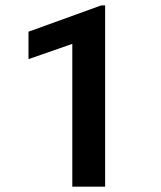

<svg xmlns="http://www.w3.org/2000/svg" viewBox="-20 -697 602 717"><path d="M372.6 0H250V-533.2L86.4 -476.1V-578.6L357.9 -676.8H372.6Z"/></svg>

Font: Robert Sans
Style: Bold
Weight: 700
Designer: Christian Robertson (extended by Adam Twardoch)
Foundry: Google
Version: Version 12.135;April 2, 2019;FontCreator 11.5.0.2425 64-bit;